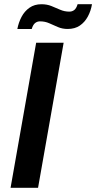

<svg xmlns="http://www.w3.org/2000/svg" viewBox="-20 -888 455 908"><path d="M30 0 151 -686H281L160 0ZM62 -751Q68 -782 82 -808.5Q96 -835 119.5 -851.5Q143 -868 176 -868Q202 -868 223 -859.5Q244 -851 264.5 -842Q285 -833 308 -833Q321 -833 331 -840.5Q341 -848 347 -868H415Q410 -837 395.5 -810Q381 -783 357.5 -767Q334 -751 300 -751Q275 -751 254 -760Q233 -769 213 -778Q193 -787 169 -787Q156 -787 146 -779Q136 -771 130 -751Z"/></svg>

Font: Archivo Variable SemiBold
Style: Italic
Weight: 600
Italic angle: -10°
Designer: Hector Gatti
Foundry: Omnibus-Type
Version: Version 2.001